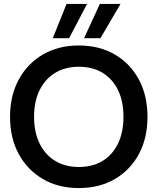

<svg xmlns="http://www.w3.org/2000/svg" viewBox="-20 -943 800 975"><path d="M380 12Q276 12 197.5 -34Q119 -80 75 -161Q31 -242 31 -350Q31 -457 75 -538.5Q119 -620 197.5 -666Q276 -712 380 -712Q485 -712 563.5 -666Q642 -620 685.5 -538.5Q729 -457 729 -350Q729 -242 685.5 -161Q642 -80 563.5 -34Q485 12 380 12ZM380 -95Q450 -95 500.5 -125.5Q551 -156 579 -213.5Q607 -271 607 -350Q607 -429 579 -486Q551 -543 500.5 -573.5Q450 -604 380 -604Q312 -604 261 -573.5Q210 -543 181.5 -486Q153 -429 153 -350Q153 -271 181.5 -213.5Q210 -156 261 -125.5Q312 -95 380 -95ZM407 -749 487 -923H592L490 -749ZM248 -749 318 -923H422L331 -749Z"/></svg>

Font: Host Grotesk SemiBold
Style: Regular
Weight: 600
Designer: Doukan Karapınar
Foundry: Element Type
Version: Version 1.003